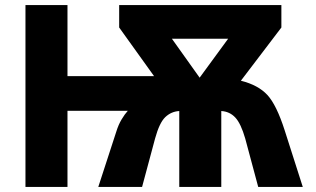

<svg xmlns="http://www.w3.org/2000/svg" viewBox="-20 -734 1240 754"><path d="M80 0H245V-299H482Q470 -286 457.5 -265Q445 -244 437 -218L366 0H538L589 -190Q606 -252 629 -274Q652 -296 684 -298V0H849V-298Q882 -296 904 -272.5Q926 -249 943 -190L994 0H1169L1098 -222Q1066 -322 1030 -361Q994 -400 926 -417L1085 -626V-714H448V-626L585 -435H245V-714H80ZM764 -429 655 -582H876Z"/></svg>

Font: Noto Sans Mono Extra
Style: Regular
Weight: 800
Designer: Monotype Design Team
Foundry: Monotype Imaging Inc.
Version: Version 1.900